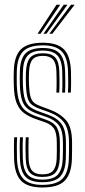

<svg xmlns="http://www.w3.org/2000/svg" viewBox="-20 -788 362 814"><path d="M159.2 -37.8Q124.2 -37.8 107.2 -55.5Q90.2 -73.2 89 -116.8Q88.5 -135.5 88.2 -158.6Q88 -181.8 89.2 -206H101.5Q100.5 -185.8 100.6 -162.4Q100.8 -139 101.2 -117.5Q102 -80.8 115.8 -64.8Q129.5 -48.8 159.2 -48.8Q192.5 -48.8 205.6 -65.1Q218.8 -81.5 220.2 -114Q221.2 -133 221 -148.4Q220.8 -163.8 220.8 -183.8Q220.8 -225.2 208.6 -243Q196.5 -260.8 172.2 -269.2L134 -282.5Q102.8 -293.2 82 -308.6Q61.2 -324 50.4 -351.6Q39.5 -379.2 38.5 -427Q37.8 -446.5 38 -459.9Q38.2 -473.2 38.5 -483.8Q39.5 -548.5 67.5 -577.6Q95.5 -606.8 161.8 -606.8Q223.2 -606.8 250.9 -578.9Q278.5 -551 280.8 -486.2Q281.2 -467.8 281.4 -443.1Q281.5 -418.5 280.2 -395.5H268Q269.2 -416.8 269.1 -441.2Q269 -465.8 268.5 -485.5Q266.5 -544.5 241.6 -570.1Q216.8 -595.8 161.8 -595.8Q102.2 -595.8 77.2 -569.1Q52.2 -542.5 51.2 -483.8Q51 -467.8 50.9 -456.5Q50.8 -445.2 51.2 -427Q53 -382.8 62 -357.4Q71 -332 89.4 -317.9Q107.8 -303.8 138 -293.5L175.8 -280.2Q209 -268.8 221.4 -247Q233.8 -225.2 233.8 -183.8Q233.8 -167 233.9 -150.4Q234 -133.8 233.2 -113.8Q231.5 -74.8 215.2 -56.2Q199 -37.8 159.2 -37.8ZM159.2 -15.5Q108.5 -15.5 87.2 -39.6Q66 -63.8 64.5 -115.5Q64 -137 63.6 -158.2Q63.2 -179.5 64.8 -206H77.2Q75.8 -179 76 -155.9Q76.2 -132.8 76.8 -116Q78.2 -68.2 97.4 -47.4Q116.5 -26.5 159.2 -26.5Q207 -26.5 225.6 -48.2Q244.2 -70 246 -113.5Q246.8 -133 246.8 -148.4Q246.8 -163.8 246.8 -183.8Q246.8 -233.2 230.1 -256.1Q213.5 -279 179.2 -291.2L142 -304.2Q114 -314 97.6 -326.8Q81.2 -339.5 73.5 -362.8Q65.8 -386 64.2 -427.2Q63.5 -445.2 63.8 -456.8Q64 -468.2 64.2 -483.5Q65.2 -536.2 87.1 -560.4Q109 -584.5 161.8 -584.5Q211 -584.5 232.8 -561.5Q254.5 -538.5 256 -485.2Q256.5 -466.8 256.9 -445Q257.2 -423.2 255.8 -395.5H243.5Q244.8 -424.8 244.5 -446.6Q244.2 -468.5 243.8 -485.2Q242.5 -533 223.1 -553.2Q203.8 -573.5 161.8 -573.5Q116.5 -573.5 97.2 -552.1Q78 -530.8 77.2 -483.5Q76.8 -467.5 76.6 -456.5Q76.5 -445.5 77.2 -427.2Q78.8 -387.2 85.9 -366.1Q93 -345 107.5 -334.4Q122 -323.8 145.8 -315.2L182.5 -302Q221.8 -288.2 240.6 -262.8Q259.5 -237.2 259.5 -183.8Q259.5 -163.8 259.6 -148.1Q259.8 -132.5 259 -113.2Q257 -63 235.1 -39.2Q213.2 -15.5 159.2 -15.5ZM159.2 6.8Q97.8 6.8 69.9 -21.2Q42 -49.2 39.8 -114.5Q39.2 -136.8 39.1 -160.4Q39 -184 40.2 -206H52.5Q51.2 -185 51.4 -160.1Q51.5 -135.2 52 -115.2Q54 -55.8 78.9 -30Q103.8 -4.2 159.2 -4.2Q219.2 -4.2 244.6 -30.2Q270 -56.2 271.8 -113.2Q272.8 -132.5 272.6 -148.1Q272.5 -163.8 272.5 -183.8Q272.5 -240.8 251.2 -269Q230 -297.2 186 -313.2L149.8 -326.2Q127.5 -334.2 115.1 -343.9Q102.8 -353.5 97.1 -372.4Q91.5 -391.2 90 -427.5Q89.5 -440.8 89.4 -454Q89.2 -467.2 90 -483.2Q92 -525.5 108.1 -543.9Q124.2 -562.2 161.8 -562.2Q197.2 -562.2 213.9 -544.5Q230.5 -526.8 231.5 -484Q232 -470 232.2 -446.6Q232.5 -423.2 231.2 -395.5H219Q220.2 -422.2 220 -444.1Q219.8 -466 219.2 -483.5Q218.5 -520.5 204.6 -535.9Q190.8 -551.2 161.8 -551.2Q131 -551.2 117.8 -535.4Q104.5 -519.5 103 -483.2Q102.5 -468 102.4 -456.4Q102.2 -444.8 103 -427.5Q104.5 -394.8 109.4 -377.8Q114.2 -360.8 124.8 -352.4Q135.2 -344 153.5 -337.2L189.2 -324Q233.2 -308 259.4 -279Q285.5 -250 285.5 -183.8Q285.5 -163.5 285.5 -148Q285.5 -132.5 284.8 -113Q282.8 -52 255.2 -22.6Q227.8 6.8 159.2 6.8ZM139.2 -645 219.5 -767.8H235.2L152 -645ZM189.2 -645 280.8 -767.8H296.2L202 -645ZM164.2 -645 250 -767.8H265.8L177 -645Z"/></svg>

Font: Big Shoulders Inline Display
Style: Regular
Weight: 400
Designer: Patric King
Foundry: XO Type Co
Version: Version 1.000